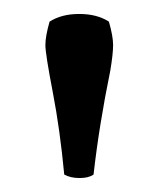

<svg xmlns="http://www.w3.org/2000/svg" viewBox="-20 -767 234 275"><path d="M51 -736Q68 -747 93.5 -747Q119 -747 136 -736Q142 -715 142 -702.5Q142 -690 138 -666Q122 -588 114 -517Q107 -512 94 -512Q81 -512 72 -517Q66 -581 55.5 -635.5Q45 -690 45 -702.5Q45 -715 51 -736Z"/></svg>

Font: Signika
Style: Light
Weight: 300
Designer: Anna Giedrys
Foundry: Anna Giedrys
Version: Version 1.001